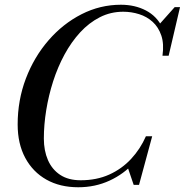

<svg xmlns="http://www.w3.org/2000/svg" viewBox="-20 -780 780 810"><path d="M310 10Q233 10 175.8 -22.2Q118.5 -54.5 86.5 -114Q54.5 -173.5 54.5 -255Q54.5 -357.5 89.2 -448.8Q124 -540 184.8 -610Q245.5 -680 324 -720Q402.5 -760 490 -760Q549 -760 595.2 -736Q641.5 -712 665 -664.2Q688.5 -616.5 679.5 -545H665.5Q672.5 -595 660.5 -630.2Q648.5 -665.5 624 -687.8Q599.5 -710 567 -720.2Q534.5 -730.5 500 -730.5Q446.5 -730.5 401 -707.2Q355.5 -684 318.2 -643.5Q281 -603 252.2 -550Q223.5 -497 204.2 -437Q185 -377 175 -315.2Q165 -253.5 165 -195.5Q165 -144.5 182.2 -104.8Q199.5 -65 234 -42.2Q268.5 -19.5 320.5 -19.5Q387.5 -19.5 440.8 -43.5Q494 -67.5 533 -109.5Q572 -151.5 595.5 -205H610.5Q590.5 -143.5 546.8 -94.8Q503 -46 442.2 -18Q381.5 10 310 10ZM544 0 520 -70.5Q535.5 -89.5 552.5 -109.2Q569.5 -129 581.5 -152L595.5 -205H622L566.5 0ZM665.5 -545 674.5 -594.5Q671.5 -616 667 -634.8Q662.5 -653.5 651.5 -676.5L717 -750H739.5L691.5 -545Z"/></svg>

Font: Bodoni Moda 9pt
Style: Italic
Weight: 400
Italic angle: -13°
Designer: Owen Earl
Foundry: indestructible type
Version: Version 2.005